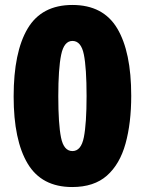

<svg xmlns="http://www.w3.org/2000/svg" viewBox="-20 -744 584 774"><path d="M271 10Q148 10 91.5 -84.5Q35 -179 35 -355Q35 -534 91.5 -629Q148 -724 272 -724Q396 -724 452.5 -629.5Q509 -535 509 -358Q509 -248 486 -165Q463 -82 411 -36Q359 10 271 10ZM272 -135Q307 -135 318 -190.5Q329 -246 329 -357Q329 -470 318 -524.5Q307 -579 272 -579Q238 -579 226.5 -523Q215 -467 215 -356Q215 -244 226 -189.5Q237 -135 272 -135Z"/></svg>

Font: Noto Sans Tamil SemiCondensed Black
Style: Regular
Weight: 900
Width: 4
Designer: Jelle Bosma - Monotype Design Team
Foundry: Monotype Imaging Inc.
Version: Version 2.004; ttfautohint (v1.8.4.7-5d5b)